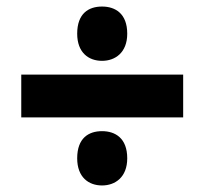

<svg xmlns="http://www.w3.org/2000/svg" viewBox="-20 -646 626 587"><path d="M292 -460C332 -460 369 -485 369 -543C369 -605 332 -626 292 -626C251 -626 216 -605 216 -543C216 -485 251 -460 292 -460ZM45 -287H540V-418H45ZM292 -79C332 -79 369 -104 369 -162C369 -224 332 -245 292 -245C251 -245 216 -224 216 -162C216 -104 251 -79 292 -79Z"/></svg>

Font: Noto Sans Thai Looped Black
Style: Regular
Weight: 900
Designer: Sasikarn Vongin, Ben Mitchell
Foundry: The Fontpad Ltd
Version: Version 1.001